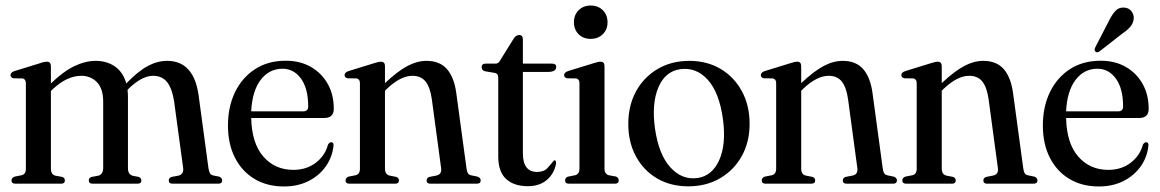

<svg xmlns="http://www.w3.org/2000/svg" viewBox="-20 -664 4193 694"><path d="M164 -424.5V-362.5Q210.5 -407 249.8 -425.5Q289 -444 325.5 -444Q366.5 -444 395.8 -423.5Q425 -403 436.5 -362.5Q479 -406.5 513.8 -425.2Q548.5 -444 584 -444Q681 -444 698 -318.5L733.5 -56Q735.5 -43.5 739 -37.5Q742.5 -31.5 752 -29.5L772.5 -25.5Q783 -21 783 -12Q783 0 769 0H604Q590 0 590 -12Q590 -20.5 600 -24.5L624.5 -29Q645 -34 642 -57L609.5 -296.5Q602.5 -343 584.5 -366.5Q566.5 -390 533 -390Q494 -390 446.5 -345L441 -339Q442.5 -326.5 442.5 -313V-55.5Q442.5 -33 460.5 -28.5L481.5 -24.5Q491 -20.5 491 -12Q491 0 477 0H315Q301 0 301 -12Q301 -21 311 -24.5L335.5 -29Q353 -33.5 353 -58V-296.5Q353 -343 330.8 -366.5Q308.5 -390 273.5 -390Q249 -390 223.5 -378.5Q198 -367 170.5 -341.5L164 -335V-54.5Q164 -33.5 180 -29L205 -24.5Q214.5 -21 214.5 -12Q214.5 0 201 0H36Q21.5 0 21.5 -12Q21.5 -21 32.5 -25.5L57.5 -30.5Q73.5 -34 73.5 -54V-362.5Q73.5 -378 62 -380.5L28.5 -381Q18 -384 18 -392.5Q18 -402 32 -407L124.5 -435.5Q134 -439 139.5 -440Q145 -441 149.5 -441Q164 -441 164 -424.5Z M1186.5 -271Q1186.5 -237.5 1152 -237.5H888Q890 -146 932 -98Q974 -50 1040.5 -50Q1088 -50 1121.5 -75.8Q1155 -101.5 1165.5 -141Q1171 -150 1177.5 -150Q1186.5 -150 1185.5 -137.5Q1181.5 -97 1158.2 -63.5Q1135 -30 1096 -10Q1057 10 1006.5 10Q945 10 899.5 -17.5Q854 -45 829 -94.5Q804 -144 804 -210.5Q804 -278 829.5 -330.8Q855 -383.5 901.8 -414Q948.5 -444.5 1013 -444.5Q1065 -444.5 1104 -422Q1143 -399.5 1164.8 -360.5Q1186.5 -321.5 1186.5 -271ZM1001.5 -415.5Q952.5 -415.5 922 -375Q891.5 -334.5 888 -261.5H1076Q1094 -261.5 1094 -279Q1094 -344 1068 -379.8Q1042 -415.5 1001.5 -415.5Z M1371.5 -425V-363.5Q1417 -406.5 1452.2 -425.2Q1487.5 -444 1521.5 -444Q1570 -444 1596 -413.8Q1622 -383.5 1629.5 -326L1666 -57Q1667.5 -44.5 1671 -38.2Q1674.5 -32 1684.5 -30L1706.5 -25.5Q1717.5 -21 1717.5 -12Q1717.5 0 1703 0H1535.5Q1522 0 1522 -12Q1522 -21 1532 -24.5L1557.5 -29.5Q1577.5 -34 1574.5 -56L1541 -304.5Q1535 -348 1518.5 -369Q1502 -390 1470.5 -390Q1428 -390 1378.5 -343L1371.5 -336V-55Q1371.5 -33.5 1387.5 -29.5L1412.5 -24.5Q1422 -21 1422 -12Q1422 0 1408.5 0H1243Q1229 0 1229 -12Q1229 -21 1239.5 -25.5L1265 -30.5Q1281 -34 1281 -54.5V-363Q1281 -378 1269.5 -380.5L1236 -381Q1225.5 -384 1225.5 -392.5Q1225.5 -402 1239.5 -407L1332 -435.5Q1348.5 -441 1357 -441Q1371.5 -441 1371.5 -425Z M1768 -400.5 1732.5 -406.5Q1721 -410 1721 -421.5Q1721 -434 1735.5 -434H1772Q1782.5 -434 1789.5 -448.5L1835.5 -522.5Q1844.5 -537.5 1856.5 -537.5Q1870 -537.5 1870 -521V-434H1975.5Q1990.5 -434 1990.5 -422.5Q1990.5 -404 1960.5 -404H1870V-110Q1870 -42.5 1921.5 -42.5Q1946 -42.5 1959 -56.8Q1972 -71 1982 -84Q1990.5 -87 1990 -73Q1983.5 -37 1957 -14Q1930.5 9 1888 9Q1837.5 9 1809.2 -17.2Q1781 -43.5 1781 -98V-379.5Q1781 -389 1778.8 -393.8Q1776.5 -398.5 1768 -400.5Z M2115 -523.5Q2088 -523.5 2071.2 -540.5Q2054.5 -557.5 2054.5 -583.5Q2054.5 -610 2071.5 -627Q2088.5 -644 2115 -644Q2142 -644 2159 -627Q2176 -610 2176 -583.5Q2176 -557.5 2159 -540.5Q2142 -523.5 2115 -523.5ZM2165 -425V-55Q2165 -34.5 2181 -30.5L2206 -26Q2216.5 -22 2216.5 -12Q2216.5 0 2202.5 0H2036.5Q2022.5 0 2022.5 -12Q2022.5 -21.5 2033 -25.5L2058.5 -30.5Q2074.5 -34.5 2074.5 -54.5V-363Q2074.5 -378 2063 -380.5L2029.5 -381Q2019 -384 2019 -392.5Q2019 -402 2033 -407L2125.5 -435.5Q2142 -441 2150.5 -441Q2165 -441 2165 -425Z M2472 -444Q2535.5 -444 2584.5 -415Q2633.5 -386 2661.5 -334.5Q2689.5 -283 2689.5 -216Q2689.5 -150.5 2661 -99.5Q2632.5 -48.5 2582.5 -19.5Q2532.5 9.5 2468 9.5Q2404 9.5 2355.2 -19Q2306.5 -47.5 2278.8 -98.5Q2251 -149.5 2251 -216.5Q2251 -282.5 2279 -333.8Q2307 -385 2356.8 -414.5Q2406.5 -444 2472 -444ZM2501 -20.5Q2554 -28 2579.8 -85.5Q2605.5 -143 2593 -234.5Q2579.5 -330.5 2538 -376Q2496.5 -421.5 2439.5 -414Q2384.5 -406.5 2359.8 -348.2Q2335 -290 2347.5 -199.5Q2361 -105.5 2403 -59.2Q2445 -13 2501 -20.5Z M2876 -425V-363.5Q2921.5 -406.5 2956.8 -425.2Q2992 -444 3026 -444Q3074.5 -444 3100.5 -413.8Q3126.5 -383.5 3134 -326L3170.5 -57Q3172 -44.5 3175.5 -38.2Q3179 -32 3189 -30L3211 -25.5Q3222 -21 3222 -12Q3222 0 3207.5 0H3040Q3026.5 0 3026.5 -12Q3026.5 -21 3036.5 -24.5L3062 -29.5Q3082 -34 3079 -56L3045.5 -304.5Q3039.5 -348 3023 -369Q3006.5 -390 2975 -390Q2932.5 -390 2883 -343L2876 -336V-55Q2876 -33.5 2892 -29.5L2917 -24.5Q2926.5 -21 2926.5 -12Q2926.5 0 2913 0H2747.5Q2733.5 0 2733.5 -12Q2733.5 -21 2744 -25.5L2769.5 -30.5Q2785.5 -34 2785.5 -54.5V-363Q2785.5 -378 2774 -380.5L2740.5 -381Q2730 -384 2730 -392.5Q2730 -402 2744 -407L2836.5 -435.5Q2853 -441 2861.5 -441Q2876 -441 2876 -425Z M3384 -425V-363.5Q3429.5 -406.5 3464.8 -425.2Q3500 -444 3534 -444Q3582.5 -444 3608.5 -413.8Q3634.5 -383.5 3642 -326L3678.5 -57Q3680 -44.5 3683.5 -38.2Q3687 -32 3697 -30L3719 -25.5Q3730 -21 3730 -12Q3730 0 3715.5 0H3548Q3534.5 0 3534.5 -12Q3534.5 -21 3544.5 -24.5L3570 -29.5Q3590 -34 3587 -56L3553.5 -304.5Q3547.5 -348 3531 -369Q3514.5 -390 3483 -390Q3440.5 -390 3391 -343L3384 -336V-55Q3384 -33.5 3400 -29.5L3425 -24.5Q3434.5 -21 3434.5 -12Q3434.5 0 3421 0H3255.5Q3241.5 0 3241.5 -12Q3241.5 -21 3252 -25.5L3277.5 -30.5Q3293.5 -34 3293.5 -54.5V-363Q3293.5 -378 3282 -380.5L3248.5 -381Q3238 -384 3238 -392.5Q3238 -402 3252 -407L3344.5 -435.5Q3361 -441 3369.5 -441Q3384 -441 3384 -425Z M4132 -271Q4132 -237.5 4097.5 -237.5H3833.5Q3835.5 -146 3877.5 -98Q3919.5 -50 3986 -50Q4033.5 -50 4067 -75.8Q4100.5 -101.5 4111 -141Q4116.5 -150 4123 -150Q4132 -150 4131 -137.5Q4127 -97 4103.8 -63.5Q4080.5 -30 4041.5 -10Q4002.5 10 3952 10Q3890.5 10 3845 -17.5Q3799.5 -45 3774.5 -94.5Q3749.5 -144 3749.5 -210.5Q3749.5 -278 3775 -330.8Q3800.5 -383.5 3847.2 -414Q3894 -444.5 3958.5 -444.5Q4010.5 -444.5 4049.5 -422Q4088.5 -399.5 4110.2 -360.5Q4132 -321.5 4132 -271ZM3947 -415.5Q3898 -415.5 3867.5 -375Q3837 -334.5 3833.5 -261.5H4021.5Q4039.5 -261.5 4039.5 -279Q4039.5 -344 4013.5 -379.8Q3987.5 -415.5 3947 -415.5ZM3987 -586Q3999 -611 4012 -624.8Q4025 -638.5 4044.5 -636.5Q4061.5 -635 4070.2 -622.8Q4079 -610.5 4078 -596.5Q4076.5 -580 4065.5 -567.2Q4054.5 -554.5 4036.5 -542.5L3954 -478Q3944.5 -472 3939 -478Q3934 -483 3939.5 -494Z"/></svg>

Font: Fraunces 144pt S050
Style: Regular
Weight: 400
Version: Version 1.000; ttfautohint (v1.8.3)